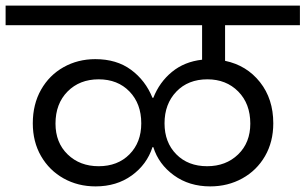

<svg xmlns="http://www.w3.org/2000/svg" viewBox="-47 -760 1090 685"><path d="M756 -670V-543Q833 -527 880.5 -467Q928 -407 928 -320Q928 -254 898.5 -203Q869 -152 817.5 -123.5Q766 -95 703 -95Q628 -95 573.5 -134.5Q519 -174 500 -235H497Q477 -173 423 -134Q369 -95 294 -95Q231 -95 180 -123.5Q129 -152 99.5 -203Q70 -254 70 -320Q70 -388 99.5 -440Q129 -492 180 -520.5Q231 -549 293 -549Q369 -549 420.5 -511Q472 -473 497 -411H500Q522 -467 566.5 -503.5Q611 -540 674 -547V-670H-27V-740H1023V-670ZM305 -167Q373 -167 415 -209.5Q457 -252 457 -320Q457 -390 415 -433.5Q373 -477 305 -477Q237 -477 194 -433.5Q151 -390 151 -319Q151 -251 194.5 -209Q238 -167 305 -167ZM846 -319Q846 -390 803 -433.5Q760 -477 693 -477Q624 -477 582 -433Q540 -389 540 -320Q540 -252 582 -209.5Q624 -167 692 -167Q759 -167 802.5 -209Q846 -251 846 -319Z"/></svg>

Font: A Bank Premium Regular
Style: Regular
Weight: 400
Designer: Ninad Kale (Devanagari), Jonny Pinhorn (Latin), Htun Naung (Myanmar)
Foundry: Indian Type Foundry
Version: 4.004